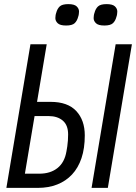

<svg xmlns="http://www.w3.org/2000/svg" viewBox="-20 -913 661 933"><path d="M171 -69Q225 -69 259.5 -96.5Q294 -124 303 -178L307 -202Q309 -216 310 -230.5Q311 -245 311 -260Q311 -305 285 -327Q259 -349 216 -349H148L101 -69ZM128 -698H207L160 -418H226Q309 -418 350.5 -373.5Q392 -329 392 -255Q392 -192 376 -144.5Q360 -97 330 -65Q300 -33 258 -16.5Q216 0 164 0H11ZM542 -698H621L504 0H425ZM301 -789Q272 -789 260.5 -800Q249 -811 249 -825Q249 -830 250 -837.5Q251 -845 253 -850Q258 -870 270 -881.5Q282 -893 312 -893Q341 -893 352.5 -882Q364 -871 364 -857Q364 -852 363 -844.5Q362 -837 360 -832Q355 -812 343 -800.5Q331 -789 301 -789ZM487 -789Q458 -789 446.5 -800Q435 -811 435 -825Q435 -830 436 -837.5Q437 -845 439 -850Q444 -870 456 -881.5Q468 -893 498 -893Q527 -893 538.5 -882Q550 -871 550 -857Q550 -852 549 -844.5Q548 -837 546 -832Q541 -812 529 -800.5Q517 -789 487 -789Z"/></svg>

Font: IBM Plex Mono
Style: Italic
Weight: 400
Italic angle: -9°
Monospace: yes
Designer: Mike Abbink, Paul van der Laan, Pieter van Rosmalen
Foundry: Bold Monday
Version: Version 2.3